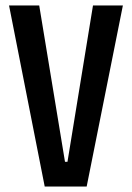

<svg xmlns="http://www.w3.org/2000/svg" viewBox="-20 -680 481 700"><path d="M143 0 13 -660H123L217 -90H226L319 -660H428L296 0Z"/></svg>

Font: Bricolage Grotesque 48pt Condensed Medium
Style: Regular
Weight: 500
Width: 3
Designer: Mathieu Triay
Foundry: Atelier Triay
Version: Version 1.001;gftools[0.9.33.dev8+g029e19f]